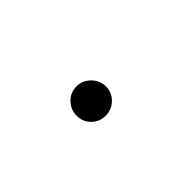

<svg xmlns="http://www.w3.org/2000/svg" viewBox="-15 -150 251 251"><g transform="rotate(-45 110.5 -24.0)"><path d="M101.6 -51.3Q112.8 -51.3 120.8 -43.2Q128.9 -35.2 128.9 -23.9Q128.9 -12.7 120.8 -4.9Q112.8 2.9 101.6 2.9Q90.3 2.9 82.5 -4.9Q74.7 -12.7 74.7 -23.9Q74.7 -35.2 82.5 -43.2Q90.3 -51.3 101.6 -51.3Z"/></g></svg>

Font: Robert Sans Thin
Style: Regular
Weight: 100
Designer: Christian Robertson (extended by Adam Twardoch)
Foundry: Google
Version: Version 12.135;April 2, 2019;FontCreator 11.5.0.2425 64-bit;